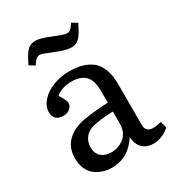

<svg xmlns="http://www.w3.org/2000/svg" viewBox="-180 -853 899 979"><g transform="rotate(-30 269.5 -364.0)"><path d="M321.8 -620.1Q288.1 -620.1 231.9 -644Q172.4 -668.9 162.1 -668.9Q148.9 -668.9 139.6 -662.1Q130.4 -655.3 115.2 -631.8L84 -650.9Q109.9 -706.1 128.7 -724.1Q147.5 -742.2 176.8 -742.2Q204.6 -742.2 263.2 -717.8Q319.8 -693.8 336.9 -693.8Q346.7 -693.8 354.2 -699Q361.8 -704.1 365.5 -709Q369.1 -713.9 380.9 -731L412.1 -711.9Q387.2 -659.7 368.4 -639.9Q349.6 -620.1 321.8 -620.1ZM191.9 14.2Q166.5 14.2 142.8 6.8Q119.1 -0.5 98.1 -15.6Q77.1 -30.8 64.5 -58.1Q51.8 -85.4 51.8 -121.1Q51.8 -185.1 92.5 -223.1Q133.3 -261.2 207 -272Q266.1 -280.8 338.9 -284.2V-352.1Q338.9 -416.5 311.5 -443.4Q284.2 -470.2 231 -470.2Q200.7 -470.2 175.5 -460.9Q150.4 -451.7 139.2 -439.9Q140.1 -438 145.3 -429.2Q150.4 -420.4 152.6 -416.3Q154.8 -412.1 158.4 -405Q162.1 -397.9 163.6 -392.8Q165 -387.7 165 -383.8Q165 -365.7 149.9 -352.3Q134.8 -338.9 110.8 -338.9Q81.1 -338.9 67.6 -353.5Q54.2 -368.2 54.2 -391.1Q54.2 -426.3 81.1 -456.3Q107.9 -486.3 152.1 -503.7Q196.3 -521 245.1 -521Q277.8 -521 304.4 -516.1Q331.1 -511.2 355.5 -498.8Q379.9 -486.3 396.2 -466.6Q412.6 -446.8 422.4 -414.8Q432.1 -382.8 432.1 -340.8V-100.1Q432.1 -37.6 523.9 -64L534.2 -25.9Q515.1 -7.3 488.5 3.4Q461.9 14.2 441.9 14.2Q356 14.2 347.2 -75.2Q290.5 14.2 191.9 14.2ZM230 -55.2Q243.2 -55.2 256.8 -58.1Q270.5 -61 285.4 -68.8Q300.3 -76.7 312 -88.1Q323.7 -99.6 331.3 -118.7Q338.9 -137.7 338.9 -161.1V-231.9Q295.9 -231.9 242.2 -223.1Q192.9 -216.3 170.9 -190.7Q148.9 -165 148.9 -131.8Q148.9 -92.3 171.9 -73.7Q194.8 -55.2 230 -55.2Z"/></g></svg>

Font: Literata Book
Style: Regular
Weight: 400
Designer: Latin by Veronika Burian and Jose Scaglione. Greek by Irene Vlachou. Cyrillic by Vera Evstafieva
Foundry: TypeTogether
Version: Version 2.003;PS 002.003;hotconv 1.0.88;makeotf.lib2.5.64775